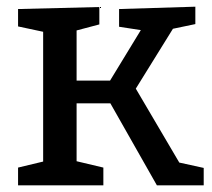

<svg xmlns="http://www.w3.org/2000/svg" viewBox="-20 -554 635 574"><path d="M34 0V-53L109 -71V-459L34 -475V-527L277 -533V-481L209 -463V-313H309L401 -464L336 -474V-527L564 -534V-482L497 -468L386 -289L516 -68L589 -52V0H449L310 -245H209V-72L289 -53V0Z"/></svg>

Font: Bitter Medium
Style: Regular
Weight: 500
Designer: Sol Matas, and Bitter project Authors
Foundry: Sol Matas
Version: Version 2.001